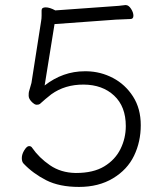

<svg xmlns="http://www.w3.org/2000/svg" viewBox="-20 -720 640 757"><path d="M156 -383Q228 -439 314 -439H322Q377 -438 425.5 -412.5Q474 -387 504.5 -339.5Q535 -292 535 -226.5Q535 -161 508.5 -106Q482 -51 425.5 -17Q369 17 291.5 17Q214 17 162 -9.5Q110 -36 73 -75Q66 -82 66 -97Q66 -112 76 -128Q86 -144 94.5 -144Q103 -144 107 -137Q134 -98 177 -68.5Q220 -39 278 -38H280Q348 -38 391 -64Q434 -90 455 -132.5Q476 -175 476 -223Q476 -300 430 -343Q384 -386 310 -386.5Q236 -387 182 -348Q159 -330 137 -310Q133 -307 124.5 -307Q116 -307 104.5 -319Q93 -331 93 -342.5Q93 -354 94 -358L104 -393L142 -636Q144 -647 144 -658V-679Q144 -691 160 -691Q176 -691 198 -679L407 -694Q456 -697 474 -700H476Q487 -700 496.5 -685.5Q506 -671 506 -658Q506 -645 494 -645Q481 -644 459 -643.5Q437 -643 415 -641L195 -625Z"/></svg>

Font: LXGW WenKai Lite Light
Style: Regular
Weight: 300
Designer: LXGW / Fontworks Inc.
Foundry: LXGW / Fontworks Inc.
Version: Version 1.511; March 25, 2025